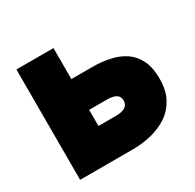

<svg xmlns="http://www.w3.org/2000/svg" viewBox="-121 -661 808 794"><g transform="rotate(-30 283.0 -263.5)"><path d="M47 0V-527H224V-379H325Q370 -379 409.5 -370Q449 -361 478.5 -340.5Q508 -320 524.5 -285Q541 -250 541 -198Q541 -143 520.5 -105Q500 -67 465.5 -44Q431 -21 387.5 -10.5Q344 0 299 0ZM224 -155H307Q322 -155 333.5 -157.5Q345 -160 352.5 -165Q360 -170 363.5 -177.5Q367 -185 367 -195Q367 -204 363.5 -211Q360 -218 353 -222.5Q346 -227 335.5 -229.5Q325 -232 311 -232H224Z"/></g></svg>

Font: Onest Black
Style: Regular
Weight: 900
Designer: Dmitri Voloshin, Andrey Kudryavtsev
Foundry: Dmitri Voloshin, Andrey Kudryavtsev
Version: Version 1.000;gftools[0.9.33]